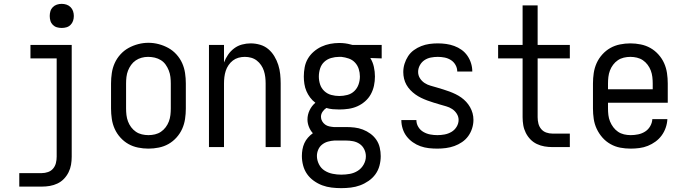

<svg xmlns="http://www.w3.org/2000/svg" viewBox="-20 -763 3540 996"><path d="M80 205V135H197Q213 135 229 129.5Q245 124 255.5 111.5Q266 99 270 83Q274 67 274 50V-460H138V-530H352V50Q352 71 348.5 91.5Q345 112 335.5 131Q326 150 311.5 165Q297 180 278 189Q259 198 238.5 201.5Q218 205 197 205ZM300 -618Q287 -618 275 -621.5Q263 -625 254 -634Q245 -643 241.5 -655Q238 -667 238 -680Q238 -693 241.5 -705Q245 -717 254 -726Q263 -735 275 -739Q287 -743 300 -743Q313 -743 325 -739Q337 -735 346 -726Q355 -717 359 -705Q363 -693 363 -680Q363 -667 359 -655Q355 -643 346 -634Q337 -625 325 -621.5Q313 -618 300 -618Z M750 8Q723 8 696 2.5Q669 -3 646 -16Q623 -29 604.5 -49.5Q586 -70 575 -94.5Q564 -119 560 -146Q556 -173 556 -200V-330Q556 -357 560 -384Q564 -411 575 -435.5Q586 -460 604.5 -480.5Q623 -501 646.5 -514Q670 -527 696.5 -534Q723 -541 750 -541Q777 -541 803.5 -534Q830 -527 853.5 -514Q877 -501 895.5 -480.5Q914 -460 925 -435.5Q936 -411 940 -384Q944 -357 944 -330V-200Q944 -173 940 -146Q936 -119 925 -94.5Q914 -70 895.5 -49.5Q877 -29 854 -16Q831 -3 804 2.5Q777 8 750 8ZM750 -62Q767 -62 784 -66Q801 -70 815 -79.5Q829 -89 839.5 -103Q850 -117 856 -133Q862 -149 864 -166Q866 -183 866 -200V-330Q866 -347 864 -364Q862 -381 855.5 -397.5Q849 -414 839 -428Q829 -442 814.5 -451Q800 -460 783 -464Q766 -468 748 -468Q731 -468 714.5 -463.5Q698 -459 684 -449.5Q670 -440 660 -426Q650 -412 644 -396.5Q638 -381 636 -364Q634 -347 634 -330V-200Q634 -183 636 -166Q638 -149 644 -133Q650 -117 660.5 -103Q671 -89 685 -79.5Q699 -70 716 -66Q733 -62 750 -62Z M1064 0V-530H1142V-439Q1150 -460 1163 -479Q1176 -498 1194.5 -512Q1213 -526 1235.5 -532Q1258 -538 1280 -538Q1305 -538 1329 -531Q1353 -524 1371.5 -508.5Q1390 -493 1403 -471.5Q1416 -450 1423.5 -426.5Q1431 -403 1433.5 -378.5Q1436 -354 1436 -330V0H1358V-330Q1358 -347 1356 -363.5Q1354 -380 1349 -395.5Q1344 -411 1334.5 -425Q1325 -439 1312 -449Q1299 -459 1283 -463.5Q1267 -468 1250 -468Q1233 -468 1217 -463.5Q1201 -459 1188 -449Q1175 -439 1165.5 -425Q1156 -411 1151 -395.5Q1146 -380 1144 -363.5Q1142 -347 1142 -330V0Z M1750 213Q1725 213 1700 210Q1675 207 1652 198.5Q1629 190 1608 175Q1587 160 1573 140Q1559 120 1552.5 95.5Q1546 71 1546 46Q1546 29 1549 12Q1552 -5 1559 -20.5Q1566 -36 1577.5 -49Q1589 -62 1603 -72Q1590 -86 1582.5 -105Q1575 -124 1575 -143Q1575 -168 1586 -191Q1597 -214 1616 -230Q1600 -242 1588.5 -257.5Q1577 -273 1569.5 -290.5Q1562 -308 1559 -327.5Q1556 -347 1556 -366Q1556 -390 1560.5 -414Q1565 -438 1577 -458.5Q1589 -479 1607.5 -495Q1626 -511 1647.5 -521Q1669 -531 1692.5 -535.5Q1716 -540 1740 -540Q1756 -540 1771 -538Q1786 -536 1800 -532L1808 -530H1960V-460L1901 -462Q1914 -441 1919.5 -416Q1925 -391 1925 -366Q1925 -342 1920 -318.5Q1915 -295 1903.5 -274Q1892 -253 1873.5 -237Q1855 -221 1833.5 -211.5Q1812 -202 1788 -198.5Q1764 -195 1740 -195Q1723 -195 1706 -196.5Q1689 -198 1673 -203Q1661 -195 1653 -183Q1645 -171 1645 -157Q1645 -145 1651 -134.5Q1657 -124 1666.5 -117Q1676 -110 1687.5 -107.5Q1699 -105 1711 -104Q1712 -104 1713 -104Q1714 -104 1715 -104Q1718 -104 1720.5 -104Q1723 -104 1726 -104H1774Q1797 -104 1819 -101.5Q1841 -99 1862 -91Q1883 -83 1901.5 -69.5Q1920 -56 1932.5 -37.5Q1945 -19 1950 3Q1955 25 1955 47Q1955 72 1948.5 96.5Q1942 121 1927.5 141Q1913 161 1892 175.5Q1871 190 1848 198.5Q1825 207 1800 210Q1775 213 1750 213ZM1740 -265Q1761 -265 1782 -270.5Q1803 -276 1818 -290.5Q1833 -305 1840 -325Q1847 -345 1847 -366Q1847 -386 1841 -405Q1835 -424 1821.5 -438.5Q1808 -453 1789 -459.5Q1770 -466 1751 -468H1740Q1740 -468 1739.5 -468Q1739 -468 1739 -468Q1718 -468 1697.5 -462Q1677 -456 1662 -442Q1647 -428 1640.5 -407.5Q1634 -387 1634 -366Q1634 -345 1640.5 -325Q1647 -305 1662.5 -290.5Q1678 -276 1698.5 -270.5Q1719 -265 1740 -265ZM1750 143Q1773 143 1795 139Q1817 135 1836 123Q1855 111 1866.5 90.5Q1878 70 1878 48Q1878 29 1869.5 11.5Q1861 -6 1845.5 -16.5Q1830 -27 1811.5 -30.5Q1793 -34 1774 -34H1726Q1723 -34 1720 -34Q1717 -34 1715 -34Q1698 -33 1681.5 -28.5Q1665 -24 1651.5 -13.5Q1638 -3 1631 13Q1624 29 1624 46Q1624 68 1634.5 89Q1645 110 1664 122Q1683 134 1705.5 138.5Q1728 143 1750 143Z M2249 8Q2226 8 2204 5.5Q2182 3 2161 -4.5Q2140 -12 2121.5 -25Q2103 -38 2089.5 -55.5Q2076 -73 2069 -95Q2062 -117 2062 -139Q2062 -139 2062 -139.5Q2062 -140 2062 -140H2140Q2140 -140 2140 -140Q2140 -140 2140 -140Q2140 -121 2150 -104.5Q2160 -88 2176.5 -78.5Q2193 -69 2211.5 -65.5Q2230 -62 2249 -62Q2268 -62 2286.5 -65.5Q2305 -69 2321.5 -78.5Q2338 -88 2348.5 -105Q2359 -122 2359 -141Q2359 -158 2349.5 -173Q2340 -188 2325.5 -197.5Q2311 -207 2294.5 -211.5Q2278 -216 2261.5 -221Q2245 -226 2228.5 -231Q2212 -236 2196 -242Q2180 -248 2164.5 -255.5Q2149 -263 2135 -273Q2121 -283 2109 -295.5Q2097 -308 2088.5 -323Q2080 -338 2076 -355Q2072 -372 2072 -389Q2072 -411 2078.5 -432Q2085 -453 2097 -471.5Q2109 -490 2127 -503Q2145 -516 2165.5 -524Q2186 -532 2207.5 -535Q2229 -538 2251 -538Q2273 -538 2294.5 -535Q2316 -532 2336.5 -524.5Q2357 -517 2374.5 -504.5Q2392 -492 2404.5 -474Q2417 -456 2423.5 -435Q2430 -414 2430 -393Q2430 -393 2430 -392.5Q2430 -392 2430 -392H2352Q2352 -392 2352 -392Q2352 -392 2352 -392Q2352 -410 2343 -426Q2334 -442 2319 -451.5Q2304 -461 2286.5 -464.5Q2269 -468 2251 -468Q2233 -468 2215 -464.5Q2197 -461 2182 -451Q2167 -441 2158 -424.5Q2149 -408 2149 -390Q2149 -372 2158.5 -357Q2168 -342 2182.5 -332.5Q2197 -323 2213.5 -318.5Q2230 -314 2246.5 -309Q2263 -304 2279.5 -299Q2296 -294 2312 -288Q2328 -282 2343.5 -274.5Q2359 -267 2373 -257Q2387 -247 2398.5 -234.5Q2410 -222 2418.5 -207Q2427 -192 2431.5 -175.5Q2436 -159 2436 -141Q2436 -119 2429 -97Q2422 -75 2409 -57Q2396 -39 2377 -26Q2358 -13 2337 -5.5Q2316 2 2293.5 5Q2271 8 2249 8Z M2846 0Q2825 0 2804.5 -3.5Q2784 -7 2765 -16Q2746 -25 2731.5 -40Q2717 -55 2707.5 -74Q2698 -93 2694.5 -113.5Q2691 -134 2691 -155V-460H2564V-530H2691V-735H2769V-530H2936V-460H2769V-155Q2769 -138 2773 -122Q2777 -106 2787.5 -93.5Q2798 -81 2813.5 -75.5Q2829 -70 2846 -70H2936V0Z M3252 8Q3224 8 3197.5 3Q3171 -2 3147 -15.5Q3123 -29 3105 -49.5Q3087 -70 3075.5 -94.5Q3064 -119 3060 -146Q3056 -173 3056 -200V-330Q3056 -357 3060 -384Q3064 -411 3075 -435.5Q3086 -460 3104.5 -480.5Q3123 -501 3146 -514Q3169 -527 3196 -532.5Q3223 -538 3250 -538Q3277 -538 3304 -532.5Q3331 -527 3354 -514Q3377 -501 3395.5 -480.5Q3414 -460 3425 -435.5Q3436 -411 3440 -384Q3444 -357 3444 -330V-230H3134V-200Q3134 -183 3136 -166Q3138 -149 3144.5 -133Q3151 -117 3161.5 -103Q3172 -89 3186 -79.5Q3200 -70 3217 -66Q3234 -62 3252 -62Q3271 -62 3290.5 -66Q3310 -70 3326.5 -80.5Q3343 -91 3353 -108.5Q3363 -126 3364 -145H3442Q3441 -123 3433.5 -101Q3426 -79 3412.5 -60.5Q3399 -42 3380.5 -28.5Q3362 -15 3341 -6.5Q3320 2 3297 5Q3274 8 3252 8ZM3134 -300H3366V-330Q3366 -347 3364 -364Q3362 -381 3356 -397Q3350 -413 3339.5 -427Q3329 -441 3315 -450.5Q3301 -460 3284 -464Q3267 -468 3250 -468Q3233 -468 3216 -464Q3199 -460 3185 -450.5Q3171 -441 3160.5 -427Q3150 -413 3144 -397Q3138 -381 3136 -364Q3134 -347 3134 -330Z"/></svg>

Font: iosevka_custom_sans_ss08
Style: Regular
Weight: 400
Designer: Belleve Invis
Foundry: Belleve Invis
Version: Version 10.3.0; ttfautohint (v1.8.3)